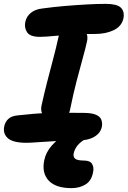

<svg xmlns="http://www.w3.org/2000/svg" viewBox="-30 -729 661 995"><path d="M177 -538Q127 -538 111 -561Q95 -584 101 -615Q107 -644 130 -662.5Q153 -681 189 -685Q247 -693 306.5 -698Q366 -703 420 -706Q474 -709 518 -709Q575 -709 595.5 -690Q616 -671 610 -635Q601 -593 560 -573Q519 -553 463 -553Q413 -553 375 -551.5Q337 -550 307.5 -547.5Q278 -545 255 -543Q232 -541 213 -539.5Q194 -538 177 -538ZM266 -104Q223 -104 200.5 -125Q178 -146 185 -181Q199 -245 215 -307Q231 -369 246 -425.5Q261 -482 271 -528Q278 -565 294 -583Q310 -601 344 -601Q382 -601 405.5 -576Q429 -551 421 -515Q414 -482 399.5 -430Q385 -378 367.5 -311Q350 -244 334 -165Q323 -104 266 -104ZM107 11Q37 11 10.5 -13Q-16 -37 -8 -74Q-3 -98 13.5 -113Q30 -128 61 -131Q107 -136 142.5 -139Q178 -142 208 -143Q238 -144 266.5 -144.5Q295 -145 327.5 -144.5Q360 -144 402 -144Q446 -144 468 -134Q490 -124 495.5 -107.5Q501 -91 498 -73Q492 -40 458.5 -20Q425 0 361 0Q303 0 253.5 2.5Q204 5 166 8Q128 11 107 11ZM341 246Q259 246 222.5 207Q186 168 199 103Q207 61 238.5 25Q270 -11 315 -33Q360 -55 411 -55Q423 -55 432 -50Q441 -45 438 -33Q437 -27 432 -22Q427 -17 414 -9Q387 6 372 24.5Q357 43 352 65Q348 83 359 93Q370 103 405 103Q438 103 448 122Q458 141 452 165Q444 208 413 227Q382 246 341 246Z"/></svg>

Font: Shantell Sans
Style: Bold Italic
Weight: 700
Italic angle: -11°
Designer: Stephen Nixon, Anya Danilova, Shantell Martin
Foundry: Arrow Type
Version: Version 1.011;[c5ecc13dd]